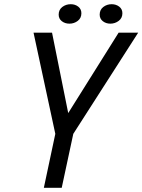

<svg xmlns="http://www.w3.org/2000/svg" viewBox="-20 -893 677 913"><path d="M637 -737.5 328.5 -256.5 273.5 0H188.5L243 -256.5L139.5 -737.5H227.5L313.5 -310H276L544 -737.5ZM310 -780.5Q289 -780.5 274 -792.2Q259 -804 259 -823.5Q259 -846.5 276.2 -859.8Q293.5 -873 316.5 -873Q337 -873 352 -861.5Q367 -850 367 -830Q367 -807 349.8 -793.8Q332.5 -780.5 310 -780.5ZM504.5 -780.5Q484 -780.5 469 -792.2Q454 -804 454 -823.5Q454 -846.5 471.2 -859.8Q488.5 -873 511 -873Q531.5 -873 546.8 -861.5Q562 -850 562 -830Q562 -807 544.5 -793.8Q527 -780.5 504.5 -780.5Z"/></svg>

Font: Epilogue
Style: Italic
Weight: 400
Italic angle: -12°
Designer: Tyler Finck
Foundry: Etcetera Type Co
Version: Version 2.112